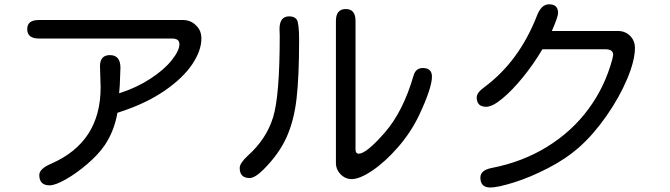

<svg xmlns="http://www.w3.org/2000/svg" viewBox="-20 -791 3040 871"><path d="M158.2 2.9Q158.2 -25.4 212.9 -48.8Q436.5 -146.5 436.5 -394.5L433.6 -490.2Q433.6 -541 478.5 -541Q526.4 -541 526.4 -483.4L523.4 -405.3L520.5 -368.2L524.4 -369.1Q600.6 -393.6 662.6 -434.1Q724.6 -474.6 759.3 -518.1Q793.9 -561.5 793.9 -590.8Q793.9 -616.2 760.7 -616.2H156.2Q103.5 -616.2 103.5 -659.2Q103.5 -700.2 156.2 -700.2H810.5Q847.7 -700.2 873 -671.9Q893.6 -650.4 893.6 -616.2Q893.6 -561.5 852.1 -499.5Q810.5 -437.5 728 -380.4Q645.5 -323.2 530.3 -285.2L512.7 -279.3Q498 -195.3 454.1 -130.9Q425.8 -89.8 376.5 -47.4Q327.1 -4.9 278.8 22.5Q230.5 49.8 205.1 49.8Q158.2 49.8 158.2 2.9Z M1523.4 -2Q1503.9 -23.4 1503.9 -50.8V-696.3Q1503.9 -750 1548.8 -750Q1592.8 -750 1592.8 -696.3V-113.3Q1592.8 -93.8 1607.4 -93.8Q1641.6 -93.8 1724.6 -188.5Q1808.6 -284.2 1856.4 -449.2Q1866.2 -482.4 1898.4 -482.4Q1939.5 -482.4 1939.5 -443.4Q1939.5 -392.6 1881.8 -269.5Q1844.7 -191.4 1786.6 -124.5Q1728.5 -57.6 1670.4 -18.1Q1612.3 21.5 1575.2 21.5Q1545.9 21.5 1523.4 -2ZM1104.5 -85Q1188.5 -160.2 1218.8 -258.8Q1249 -355.5 1249 -629.9L1248 -659.2Q1248 -716.8 1292 -716.8Q1316.4 -716.8 1326.2 -702.1Q1336.9 -686.5 1336.9 -609.4Q1336.9 -442.4 1325.2 -342.3Q1313.5 -242.2 1279.3 -167Q1245.1 -91.8 1175.8 -22.5Q1136.7 16.6 1112.3 16.6Q1067.4 16.6 1067.4 -29.3Q1067.4 -50.8 1104.5 -85Z M2159.2 14.6Q2159.2 -19.5 2211.9 -29.3Q2351.6 -56.6 2463.4 -126Q2575.2 -195.3 2649.9 -296.9Q2724.6 -398.4 2757.8 -522.5L2761.7 -542Q2761.7 -567.4 2727.5 -567.4H2440.4Q2401.4 -501 2352.5 -440.9Q2303.7 -380.9 2258.8 -343.8Q2213.9 -306.6 2185.5 -306.6Q2142.6 -306.6 2142.6 -349.6Q2142.6 -370.1 2175.8 -394.5Q2335.9 -512.7 2417 -722.7Q2436.5 -771.5 2470.7 -771.5Q2511.7 -771.5 2511.7 -732.4Q2511.7 -714.8 2483.4 -650.4H2784.2Q2818.4 -650.4 2841.8 -625Q2860.4 -603.5 2860.4 -574.2Q2860.4 -516.6 2825.2 -433.1Q2790 -349.6 2731.9 -266.1Q2673.8 -182.6 2609.4 -125Q2547.9 -70.3 2466.3 -28.3Q2384.8 13.7 2311.5 36.6Q2238.3 59.6 2204.1 59.6Q2159.2 59.6 2159.2 14.6Z"/></svg>

Font: jf-openhuninn-2.0
Style: Regular
Weight: 400
Designer: [Kosugi Maru]
Designed by MOTOYA      

[Varela Round]
Joe Prince (Latin component); Avraham Cornfeld (Hebrew component)
Foundry: justfont CO.,LTD.
Version: 2.0